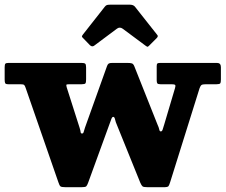

<svg xmlns="http://www.w3.org/2000/svg" viewBox="-21 -790 968 824"><path d="M344 -243 438.5 -507Q441.5 -515 446 -517.5Q450.5 -520 461.5 -520H525Q539.5 -520 545.5 -517.8Q551.5 -515.5 555.5 -505.5L654.5 -256.5Q661 -242.5 662.5 -234.2Q664 -226 669 -226Q674.5 -226 677 -234Q679.5 -242 684 -256.5L730 -411.5Q733.5 -422.5 730.5 -425.5Q727.5 -428.5 714.5 -428.5H667.5Q657 -428.5 654.2 -432.2Q651.5 -436 651.5 -445.5V-506.5Q651.5 -515.5 654.8 -517.8Q658 -520 667.5 -520H910Q927 -520 927 -502V-449Q927 -436.5 924.2 -432.5Q921.5 -428.5 909 -428.5H864.5Q849 -428.5 844.2 -425.5Q839.5 -422.5 835.5 -411.5L709.5 -9Q705.5 4 702.2 8.8Q699 13.5 681 13.5H614.5Q595.5 13.5 591 10Q586.5 6.5 581 -6L481.5 -252Q475 -266.5 472.8 -277.5Q470.5 -288.5 465 -288.5Q460 -288.5 456.5 -278.2Q453 -268 448 -255L357.5 -6.5Q353 6 349 9.8Q345 13.5 326.5 13.5H262.5Q243 13.5 238.5 9.8Q234 6 229.5 -8L89 -413Q86 -422.5 82.5 -425.5Q79 -428.5 65.5 -428.5H14.5Q3 -428.5 1 -433.5Q-1 -438.5 -1 -449V-501.5Q-1 -513.5 2.2 -516.8Q5.5 -520 16.5 -520H328.5Q340.5 -520 344.5 -516.8Q348.5 -513.5 348.5 -500.5V-450Q348.5 -436.5 345.8 -432.5Q343 -428.5 330 -428.5H277.5Q264.5 -428.5 263.8 -426Q263 -423.5 265.5 -414.5L320.5 -242Q324.5 -229.5 325 -223.2Q325.5 -217 331 -217Q336.5 -217 338 -223.5Q339.5 -230 344 -243ZM364.5 -596.5 336.5 -625.5Q330.5 -631 330.5 -633.5Q330.5 -636 335 -642L429 -761.5Q433.5 -767.5 439.2 -768.8Q445 -770 455.5 -770H535Q551 -770 558 -761.5L654 -640Q659.5 -634.5 651 -626L619.5 -594.5Q614 -589 612 -589.2Q610 -589.5 603.5 -594L506 -666.5Q493 -676 481 -667L382.5 -593.5Q374 -587.5 364.5 -596.5Z"/></svg>

Font: Besley* Heavy
Style: Regular
Weight: 800
Designer: Owen Earl
Foundry: indestructible type*
Version: Version 3.000; ttfautohint (v1.8.3)